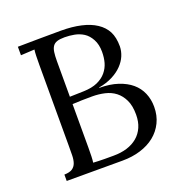

<svg xmlns="http://www.w3.org/2000/svg" viewBox="-102 -615 668 705"><g transform="rotate(-20 232.5 -263.0)"><path d="M92.8 -435.1Q92.8 -455.6 93.3 -470.2Q93.8 -484.9 95.2 -494.1L41.5 -491.2V-524.4Q82.5 -524.9 123.8 -525.4Q165 -525.9 210.4 -525.9Q253.9 -525.9 288.3 -518.1Q322.8 -510.3 346.4 -494.6Q370.1 -479 382.1 -456.1Q394 -433.1 394 -397.5Q393.6 -378.9 386 -360.8Q378.4 -342.8 363 -326.9Q347.7 -311 324.5 -299.1Q301.3 -287.1 270.5 -281.7V-280.3Q312 -280.3 343 -270Q374 -259.8 394.8 -242.2Q415.5 -224.6 426 -200Q436.5 -175.3 436.5 -146.5Q436.5 -112.3 423.1 -85Q409.7 -57.6 386.2 -38.8Q362.8 -20 330.3 -10Q297.9 0 259.8 0H41.5V-24.9Q62.5 -25.4 73 -32.5Q83.5 -39.6 87.9 -52.2Q92.3 -64.9 92.5 -82.3Q92.8 -99.6 92.8 -120.6ZM214.4 -498.5Q195.8 -498.5 184.8 -494.9Q173.8 -491.2 168 -482.7Q162.1 -474.1 160.2 -460.2Q158.2 -446.3 158.2 -425.8V-286.6L212.9 -288.1Q245.1 -289.1 266.8 -298.8Q288.6 -308.6 301.8 -324.5Q314.9 -340.3 320.3 -359.4Q325.7 -378.4 325.7 -401.4Q325.7 -430.2 314.7 -450.4Q303.7 -470.7 287.6 -481Q271.5 -491.2 252.2 -494.9Q232.9 -498.5 214.4 -498.5ZM155.8 -29.8Q164.6 -29.3 176.5 -28.8Q188.5 -28.3 200.4 -28.3Q212.4 -28.3 221.9 -28.3Q231.4 -28.3 234.9 -28.3Q264.2 -28.3 287.8 -35.6Q311.5 -43 328.6 -57.4Q345.7 -71.8 355 -93Q364.3 -114.3 364.3 -142.1Q364.3 -176.8 353.5 -199.2Q342.8 -221.7 325.2 -235.4Q307.6 -249 284.2 -254.4Q260.7 -259.8 234.9 -259.8Q212.9 -259.8 194.6 -259.3Q176.3 -258.8 158.2 -257.8V-88.4Q158.2 -67.9 157.7 -53.7Q157.2 -39.6 155.8 -29.8Z"/></g></svg>

Font: Parastoo Print
Style: Print
Weight: 400
Foundry: Saber Rastikerdar (saber.rastikerdar@gmail.com)
Version: Version 1.0.0-alpha5